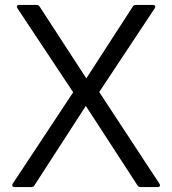

<svg xmlns="http://www.w3.org/2000/svg" viewBox="-20 -754 694 774"><path d="M38 0Q32 0 30 -4Q28 -8 31 -13L275 -382L50 -721L48 -727Q48 -734 57 -734H128Q136 -734 140 -727L328 -438L515 -727Q519 -734 527 -734H597Q603 -734 605 -730.5Q607 -727 604 -721L380 -383L623 -13Q625 -9 625 -7Q625 0 616 0H546Q538 0 534 -7L326 -327L119 -7Q116 0 107 0Z"/></svg>

Font: LINE Seed Sans TH App
Style: Regular
Weight: 400
Designer: Dalton Maag Ltd | Thai characters by Cadson Demak Co.,Ltd.
Foundry: Dalton Maag Ltd
Version: Version 1.003